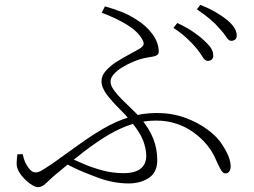

<svg xmlns="http://www.w3.org/2000/svg" viewBox="-20 -762 1040 785"><path d="M782 -566Q766 -585 743.5 -606Q721 -627 689 -648L705 -668Q743 -650 769.5 -632Q796 -614 813 -598Q833 -580 842.5 -565.5Q852 -551 852 -534Q852 -524 845.5 -518.5Q839 -513 829 -513Q818 -513 808.5 -529Q799 -545 782 -566ZM877 -646Q860 -666 838.5 -684Q817 -702 785 -724L799 -742Q837 -727 864 -711Q891 -695 909 -680Q948 -647 948 -617Q948 -605 941 -600Q934 -595 925 -595Q915 -595 905 -611Q895 -627 877 -646ZM396 -710 409 -736Q445 -726 477 -713.5Q509 -701 539 -681Q577 -658 603 -623Q629 -588 629 -550Q629 -542 623 -537.5Q617 -533 607 -531Q597 -529 584 -527Q571 -525 557 -521Q542 -517 521 -508Q500 -499 479.5 -486.5Q459 -474 445.5 -459Q432 -444 432 -428Q432 -413 445 -394.5Q458 -376 478 -356Q498 -336 518.5 -316.5Q539 -297 553 -281Q591 -236 607 -194Q623 -152 623 -108Q623 -57 588.5 -34.5Q554 -12 506 -12Q489 -12 470 -14Q451 -16 431 -20.5Q411 -25 390 -32Q357 -44 318 -60Q279 -76 235 -101L253 -122Q288 -106 326 -90Q364 -74 404 -64Q444 -54 485 -54Q532 -54 555 -72.5Q578 -91 578 -125Q578 -153 565.5 -186.5Q553 -220 516 -265Q496 -290 467.5 -318Q439 -346 417 -375Q395 -404 395 -430Q395 -453 413.5 -473.5Q432 -494 458.5 -510.5Q485 -527 510.5 -540.5Q536 -554 551 -563Q565 -572 567 -580Q569 -588 561 -602Q543 -634 499 -661Q455 -688 396 -710ZM73 -132Q78 -103 93.5 -80Q109 -57 125 -57Q133 -57 140.5 -60Q148 -63 160.5 -71Q173 -79 194 -93Q249 -132 300 -169Q351 -206 401.5 -235.5Q452 -265 506 -282.5Q560 -300 621 -300Q684 -300 737 -280.5Q790 -261 829.5 -231.5Q869 -202 889 -170Q907 -142 915 -121Q923 -100 923 -82Q923 -69 917.5 -61Q912 -53 901 -53Q891 -53 882 -69.5Q873 -86 865 -104Q851 -139 827 -168.5Q803 -198 771 -221Q739 -244 700.5 -256.5Q662 -269 619 -269Q568 -269 521 -254.5Q474 -240 426 -212Q378 -184 324.5 -143Q271 -102 208 -49Q189 -33 177.5 -21.5Q166 -10 156.5 -3.5Q147 3 134 3Q122 3 101.5 -12Q81 -27 64.5 -49Q48 -71 48 -93Q48 -104 49 -112.5Q50 -121 51 -131Z"/></svg>

Font: Noto Serif HK
Style: Regular
Weight: 200
Designer: Ryoko NISHIZUKA 西塚涼子 (kana & ideographs); Frank Grießhammer (Latin, Greek & Cyrillic); Wenlong ZHANG 张文龙 (bopomofo); San
Foundry: Adobe
Version: Version 2.001;hotconv 1.1.0;makeotfexe 2.6.0